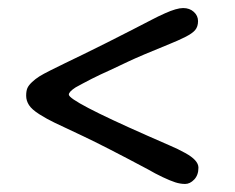

<svg xmlns="http://www.w3.org/2000/svg" viewBox="-20 -529 583 477"><path d="M390 -496Q419 -509 435 -509Q451 -509 461.5 -499.5Q472 -490 472 -476.5Q472 -463 465 -454.5Q458 -446 440 -437Q422 -428 402 -420Q328 -390 298.5 -376Q269 -362 254 -355Q239 -348 230 -344Q221 -340 207.5 -333Q194 -326 185.5 -321.5Q177 -317 168 -312Q151 -301 151 -294Q151 -278 346 -192Q384 -175 403 -167Q422 -159 440 -149Q473 -131 473 -112.5Q473 -94 462.5 -83Q452 -72 440 -72Q428 -72 415.5 -76Q403 -80 384 -89Q365 -98 348 -108Q239 -166 187 -190.5Q135 -215 116 -224Q97 -233 78 -245Q59 -257 52 -268Q45 -279 45 -291Q45 -303 48 -310Q51 -317 59.5 -325Q68 -333 77.5 -339Q87 -345 106 -354.5Q125 -364 141.5 -372Q158 -380 188 -394.5Q218 -409 245.5 -423Q273 -437 307.5 -454.5Q342 -472 357 -480Q372 -488 390 -496Z"/></svg>

Font: Delius
Style: Regular
Weight: 400
Designer: Natalia Raices
Foundry: Natalia Raices
Version: Version 1.001